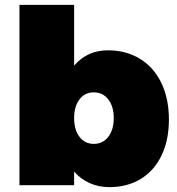

<svg xmlns="http://www.w3.org/2000/svg" viewBox="-20 -762 730 790"><path d="M675 -270Q675 -186 645 -123Q615 -60 559.5 -26Q504 8 430 8Q386 8 349 -8.5Q312 -25 285 -56V0H60V-742H285V-492Q339 -555 424 -555Q499 -555 556 -520Q613 -485 644 -420.5Q675 -356 675 -270ZM448 -276Q448 -324 425.5 -353Q403 -382 366 -382Q329 -382 307 -353Q285 -324 285 -276Q285 -228 307 -199Q329 -170 366 -170Q403 -170 425.5 -199Q448 -228 448 -276Z"/></svg>

Font: Gontserrat Black
Style: Regular
Weight: 900
Designer: Julieta Ulanovsky
Foundry: Julieta Ulanovsky
Version: Version 6.001